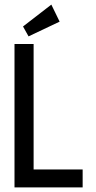

<svg xmlns="http://www.w3.org/2000/svg" viewBox="-20 -814 415 834"><path d="M43 0V-623H126V-78H339V0ZM104 -656 80 -699 203 -794 239 -720Z"/></svg>

Font: Inconsolata Condensed SemiBold
Style: Regular
Weight: 600
Width: 3
Monospace: yes
Designer: Raph Levien, Cyreal, Brenton Simpson
Foundry: Raph Levien, Cyreal, Google
Version: Version 3.100; ttfautohint (v1.8.4.7-5d5b)